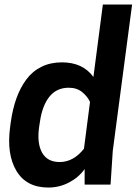

<svg xmlns="http://www.w3.org/2000/svg" viewBox="-20 -820 609 853"><path d="M194.8 13.2Q97.2 13.2 53 -60.8Q8.8 -134.8 24.9 -254.9L27.8 -276.9Q36.1 -335.9 53 -383.1Q69.8 -430.2 96.9 -466.8Q124 -503.4 164.1 -523.2Q204.1 -543 254.9 -543Q348.1 -543 395 -478L437 -799.8H566.9L481 -149.9L471.2 0H356V-68.8Q329.6 -31.7 286.6 -9.3Q243.7 13.2 194.8 13.2ZM285.2 -430.2Q231.4 -430.2 199.5 -390.4Q167.5 -350.6 157.2 -277.8L153.8 -255.9Q143.6 -183.6 167 -141.8Q190.4 -100.1 245.1 -100.1Q306.2 -100.1 353 -159.2L379.9 -367.2Q368.2 -392.1 344.7 -411.1Q321.3 -430.2 285.2 -430.2Z"/></svg>

Font: Cooper Hewitt
Style: Semibold Italic
Weight: 710
Designer: Village Type and Design LLC
Foundry: Cooper Hewitt Smithsonian Design Museum
Version: 1.000